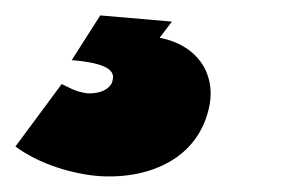

<svg xmlns="http://www.w3.org/2000/svg" viewBox="-72 -28 389 249"><path d="M52 200C119 206 187 179 200 107C207 66 183 30 135 21L151 0L58 -8L21 50C70 54 77 65 74 76C73 85 61 94 41 93C25 91 15 84 8 81L-52 162C-25 182 14 196 52 200Z"/></svg>

Font: Fixel Display 20240404 Black
Style: Italic
Weight: 900
Italic angle: -10°
Designer: AlfaBravo + MacPaw
Foundry: Kyrylo Tkachov, Marchela Mozhyna, Serhii Makarenko, Maria Weinstein, Zakhar Kryvoshyya
Version: Version 1.211;Glyphs 3.2 (3225)